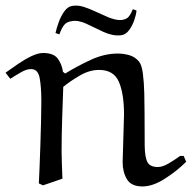

<svg xmlns="http://www.w3.org/2000/svg" viewBox="-30 -662 691 692"><path d="M195 -18 125 6 110 -1Q111 -20 112.5 -57Q114 -94 115.5 -138.5Q117 -183 118 -225.5Q119 -268 119 -298Q119 -348 113 -380.5Q107 -413 82 -413Q66 -413 47.5 -402.5Q29 -392 7 -378L-10 -400Q11 -415 35 -431.5Q59 -448 83 -459.5Q107 -471 125 -471Q163 -471 178 -451Q193 -431 197 -403L205 -397Q247 -423 296.5 -446Q346 -469 394 -469Q416 -469 436.5 -463Q457 -457 471 -440Q481 -428 485 -396.5Q489 -365 490 -326.5Q491 -288 491 -256Q491 -181 491.5 -138Q492 -95 501.5 -77.5Q511 -60 539 -60Q556 -60 578 -73Q600 -86 619 -100H632L641 -79Q607 -45 563.5 -17.5Q520 10 484 10Q443 10 427.5 -16Q412 -42 412 -78L417 -249Q417 -324 398.5 -367Q380 -410 327 -410Q293 -410 259 -390.5Q225 -371 198 -349Q196 -295 194 -233Q192 -171 192 -116Q192 -95 193 -71.5Q194 -48 195 -18ZM315 -620 362 -599Q373 -595 384.5 -592Q396 -589 408 -590Q426 -592 434 -602Q442 -612 449 -629L462 -624Q461 -610 454 -589.5Q447 -569 435 -553Q423 -537 407 -535Q391 -533 374.5 -536.5Q358 -540 343 -547L280 -577Q269 -582 256 -585Q243 -588 230 -586Q212 -584 202.5 -573.5Q193 -563 184 -538L170 -543Q174 -561 182 -583Q190 -605 202.5 -622Q215 -639 232 -641Q252 -644 274 -636.5Q296 -629 315 -620Z"/></svg>

Font: Aref Ruqaa Ink
Style: Regular
Weight: 400
Designer: Abdullah Aref
Version: Version 1.005